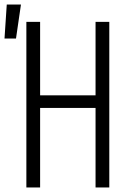

<svg xmlns="http://www.w3.org/2000/svg" viewBox="-51 -832 571 852"><path d="M66 0V-735H127V-409H373V-735H434V0H373V-353H127V0ZM-31 -661 -21 -812H42L20 -661Z"/></svg>

Font: Iosevka Light
Style: Regular
Weight: 300
Monospace: yes
Designer: Belleve Invis
Foundry: Belleve Invis
Version: Version 32.5.0; ttfautohint (v1.8.4)